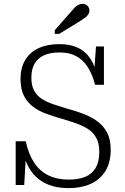

<svg xmlns="http://www.w3.org/2000/svg" viewBox="-20 -955 646 992"><path d="M334 -27Q385 -27 420.5 -41.5Q456 -56 474.5 -88Q493 -120 493 -170Q493 -214 477.5 -242.5Q462 -271 434.5 -288.5Q407 -306 372.5 -318Q338 -330 301 -341Q258 -353 219.5 -367Q181 -381 151 -403.5Q121 -426 103.5 -460.5Q86 -495 86 -548Q86 -604 110 -644.5Q134 -685 179 -706Q224 -727 287 -727Q343 -727 383 -708Q423 -689 448.5 -649.5Q474 -610 483 -550L466 -575L476 -715H517V-517H471Q457 -572 433 -609Q409 -646 373.5 -665Q338 -684 288 -684Q239 -684 206.5 -669Q174 -654 158 -625Q142 -596 142 -554Q142 -514 156 -487.5Q170 -461 195.5 -444.5Q221 -428 255 -416.5Q289 -405 329 -393Q371 -382 410.5 -367Q450 -352 482 -329Q514 -306 533 -270.5Q552 -235 552 -182Q552 -115 524 -70.5Q496 -26 447.5 -4.5Q399 17 334 17Q268 17 218.5 -6Q169 -29 138 -75Q107 -121 95 -191L115 -169L105 1H61V-225H113Q127 -160 156 -115.5Q185 -71 230 -49Q275 -27 334 -27ZM343 -890 263 -799V-780H286L392 -845Q407 -855 418.5 -863Q430 -871 436 -880.5Q442 -890 442 -901Q442 -915 432 -925Q422 -935 406 -935Q394 -935 383.5 -929.5Q373 -924 363.5 -913.5Q354 -903 343 -890Z"/></svg>

Font: Roboto Serif SemiCondensed ExtraLight
Style: Regular
Weight: 250
Width: 4
Designer: Greg Gazdowicz
Foundry: Commercial Type
Version: Version 1.007